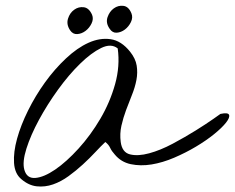

<svg xmlns="http://www.w3.org/2000/svg" viewBox="-20 -658 833 681"><path d="M55.7 -22.5Q32.2 -42 29.8 -80.1Q27.3 -118.2 40.5 -166Q53.7 -213.9 79.6 -266.1Q105.5 -318.4 139.6 -365.7Q173.8 -413.1 213.9 -450.7Q253.9 -488.3 293.9 -506.3Q334 -524.4 372.1 -519Q410.2 -513.7 441.4 -474.6Q460.9 -450.2 464.8 -425.3Q468.8 -400.4 463.9 -374.5Q459 -348.6 448.2 -321.8Q437.5 -294.9 427.2 -267.6Q417 -240.2 410.6 -211.9Q404.3 -183.6 408.2 -154.3Q413.1 -117.2 441.4 -110.4Q469.7 -103.5 509.3 -114.3Q548.8 -125 592.8 -148.4Q636.7 -171.9 674.3 -195.3Q711.9 -218.8 736.8 -236.3Q761.7 -253.9 761.7 -253.9Q789.1 -259.8 792.5 -250.5Q795.9 -241.2 781.7 -223.1Q767.6 -205.1 739.3 -182.1Q710.9 -159.2 674.8 -137.7Q638.7 -116.2 597.7 -98.6Q556.6 -81.1 517.6 -74.7Q478.5 -68.4 443.8 -75.7Q409.2 -83 386.7 -110.4Q376 -122.1 370.6 -133.8Q365.2 -145.5 353.5 -154.3Q338.9 -140.6 318.4 -118.7Q297.9 -96.7 273.9 -74.7Q250 -52.7 223.1 -33.2Q196.3 -13.7 168 -3.9Q139.6 5.9 110.8 2.9Q82 0 55.7 -22.5ZM66.4 -55.7Q75.2 -24.4 105.5 -26.9Q135.7 -29.3 175.8 -56.6Q215.8 -84 258.8 -131.3Q301.8 -178.7 335.9 -236.8Q370.1 -294.9 388.2 -359.4Q406.2 -423.8 397.5 -486.3Q374 -504.9 338.9 -487.8Q303.7 -470.7 264.2 -432.1Q224.6 -393.6 186 -340.3Q147.5 -287.1 118.2 -232.9Q88.9 -178.7 73.7 -130.9Q58.6 -83 66.4 -55.7ZM228.5 -550.8Q214.8 -571.3 221.2 -591.8Q227.5 -612.3 243.2 -623.5Q258.8 -634.8 277.3 -632.3Q295.9 -629.9 306.6 -605.5Q312.5 -590.8 304.7 -574.7Q296.9 -558.6 283.2 -548.3Q269.5 -538.1 253.9 -537.1Q238.3 -536.1 228.5 -550.8ZM369.1 -555.7Q354.5 -576.2 361.3 -596.7Q368.2 -617.2 383.8 -628.4Q399.4 -639.6 418 -637.2Q436.5 -634.8 446.3 -610.4Q452.1 -595.7 444.3 -579.6Q436.5 -563.5 422.9 -553.2Q409.2 -543 394 -542Q378.9 -541 369.1 -555.7Z"/></svg>

Font: Nothing You Could Do
Style: Regular
Weight: 400
Version: Version 1.005